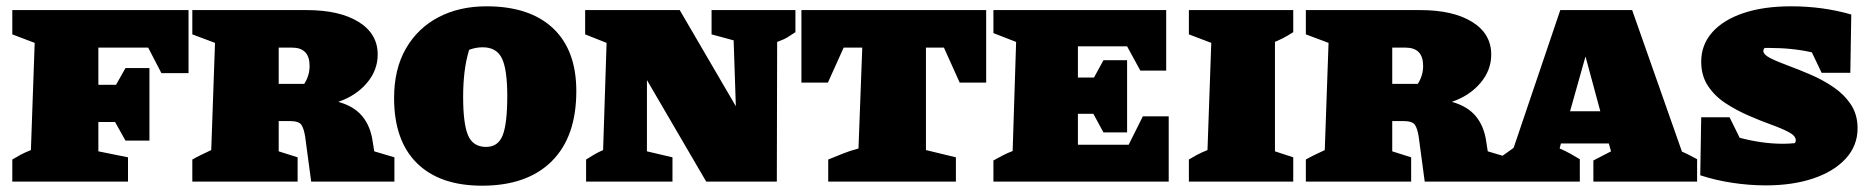

<svg xmlns="http://www.w3.org/2000/svg" viewBox="-20 -576 5942 609"><path d="M578 -544V-344H492L450 -425H292V-307H348L378 -360H454V-130H378L345 -189H292V-96L386 -77V0H19V-70Q32 -78 45 -85Q58 -92 78 -100L90 -440L19 -467V-544Z M1167 -96 1231 -77V0H967L948 -142Q944 -168 936 -180Q928 -192 899 -192H864V-96L924 -77V0H590V-70Q604 -78 617.5 -84.5Q631 -91 650 -100L662 -440L590 -467V-544H953Q1057 -544 1117.5 -506.5Q1178 -469 1178 -403Q1178 -353 1143.5 -312.5Q1109 -272 1053 -253Q1103 -239 1129 -207.5Q1155 -176 1162 -128ZM906 -425H864V-310H945Q962 -336 962 -367Q962 -425 906 -425Z M1509 13Q1375 13 1302.5 -58.5Q1230 -130 1230 -265Q1230 -357 1267.5 -422Q1305 -487 1371 -521.5Q1437 -556 1523 -556Q1660 -556 1734 -486.5Q1808 -417 1808 -287Q1808 -142 1730 -64.5Q1652 13 1509 13ZM1522 -110Q1560 -110 1574.5 -147Q1589 -184 1589 -271Q1589 -356 1572 -391Q1555 -426 1511 -426Q1489 -426 1468 -418Q1458 -385 1453.5 -348Q1449 -311 1449 -269Q1449 -184 1464.5 -147Q1480 -110 1522 -110Z M2237 -544H2503V-474Q2488 -464 2477.5 -457.5Q2467 -451 2445 -443L2444 0H2220L2032 -322V-96L2113 -77V0H1839V-70Q1853 -79 1865 -86Q1877 -93 1893 -100L1904 -440L1836 -467V-544H2136L2314 -239L2307 -448L2237 -467Z M3108 -544V-314H3024L2974 -425H2917V-100L3012 -77V0H2607V-70Q2627 -78 2651.5 -88Q2676 -98 2703 -105L2715 -425H2656L2606 -314H2522V-544Z M3605 -207H3687V0H3131V-67Q3145 -75 3160.5 -83Q3176 -91 3192 -97L3203 -443L3131 -471V-544H3679V-352H3597L3555 -429H3399V-330H3450L3480 -385H3555V-156H3480L3448 -215H3399V-117H3560Z M3751 0V-70Q3764 -78 3777 -85Q3790 -92 3810 -100L3822 -440L3751 -467V-544H4082V-474Q4070 -467 4061.5 -461.5Q4053 -456 4024 -443V-96L4082 -77V0Z M4699 -96 4763 -77V0H4499L4480 -142Q4476 -168 4468 -180Q4460 -192 4431 -192H4396V-96L4456 -77V0H4122V-70Q4136 -78 4149.5 -84.5Q4163 -91 4182 -100L4194 -440L4122 -467V-544H4485Q4589 -544 4649.5 -506.5Q4710 -469 4710 -403Q4710 -353 4675.5 -312.5Q4641 -272 4585 -253Q4635 -239 4661 -207.5Q4687 -176 4694 -128ZM4438 -425H4396V-310H4477Q4494 -336 4494 -367Q4494 -425 4438 -425Z M5315 -95Q5327 -90 5339.5 -83.5Q5352 -77 5363 -71V0H5034V-67L5090 -96L5083 -121H4931L4927 -105Q4944 -98 4960 -89Q4976 -80 4991 -71V0H4725V-67L4781 -107L4929 -544H5157ZM4960 -223H5056L5009 -397Z M5581 12Q5529 12 5475.5 4Q5422 -4 5373 -20L5376 -204H5466L5498 -139Q5532 -130 5566.5 -125Q5601 -120 5636 -120Q5654 -120 5673 -122Q5676 -126 5676 -131Q5676 -145 5654.5 -156.5Q5633 -168 5598.5 -180.5Q5564 -193 5526 -209.5Q5488 -226 5453.5 -248.5Q5419 -271 5397.5 -303.5Q5376 -336 5376 -380Q5376 -434 5411 -473.5Q5446 -513 5510 -534.5Q5574 -556 5661 -556Q5762 -556 5852 -530L5849 -345H5758L5727 -410Q5696 -417 5662 -420.5Q5628 -424 5590 -424Q5584 -424 5577 -424Q5573 -419 5573 -415Q5573 -403 5594.5 -392Q5616 -381 5650 -368.5Q5684 -356 5722.5 -339.5Q5761 -323 5795 -300Q5829 -277 5850.5 -245Q5872 -213 5872 -169Q5872 -114 5834.5 -73Q5797 -32 5731.5 -10Q5666 12 5581 12Z"/></svg>

Font: Piazzolla SC Black
Style: Regular
Weight: 900
Designer: Juan Pablo del Peral
Foundry: Huerta Tipografica
Version: Version 1.330